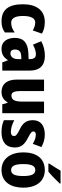

<svg xmlns="http://www.w3.org/2000/svg" viewBox="834 -1640 816 2524"><g transform="rotate(90 1242.0 -378.0)"><path d="M261 10C321 10 366 -4 407 -35V-164C366 -133 326 -117 278 -117C221 -117 190 -168 190 -272C190 -377 220 -433 275 -433C310 -433 342 -422 380 -401L422 -521C381 -545 334 -559 268 -559C114 -559 36 -447 36 -272C36 -78 110 10 261 10Z M715 -560C643 -560 577 -543 522 -512L567 -403C615 -429 655 -442 694 -442C736 -442 757 -416 757 -366V-346L679 -343C548 -337 478 -283 478 -166C478 -67 525 10 619 10C693 10 732 -16 770 -73H773L800 0H908V-363C908 -495 837 -560 715 -560ZM718 -249 757 -251V-203C757 -144 725 -107 682 -107C650 -107 631 -125 631 -169C631 -218 657 -247 718 -249Z M1468 -549H1316V-281C1316 -179 1303 -120 1235 -120C1194 -120 1177 -159 1177 -237V-549H1026V-192C1026 -60 1086 10 1188 10C1249 10 1296 -16 1324 -69H1332L1351 0H1468Z M1919 -165C1919 -255 1868 -298 1795 -336C1718 -377 1708 -387 1708 -409C1708 -430 1723 -441 1752 -441C1794 -441 1831 -423 1871 -401L1913 -515C1857 -545 1806 -559 1747 -559C1630 -559 1560 -503 1560 -402C1560 -318 1597 -270 1676 -232C1761 -191 1768 -176 1768 -153C1768 -127 1750 -113 1712 -113C1663 -113 1606 -133 1560 -158V-21C1611 1 1659 10 1719 10C1847 10 1919 -50 1919 -165Z M2393 -756V-766H2223C2199 -722 2164 -668 2131 -619V-606H2237C2287 -648 2361 -720 2393 -756ZM2447 -276C2447 -458 2354 -559 2217 -559C2058 -559 1983 -444 1983 -276C1983 -115 2063 10 2214 10C2377 10 2447 -118 2447 -276ZM2137 -275C2137 -383 2160 -434 2215 -434C2272 -434 2294 -383 2294 -276C2294 -168 2272 -116 2216 -116C2160 -116 2137 -169 2137 -275Z"/></g></svg>

Font: Noto Sans Gurmukhi Condensed ExtraBold
Style: Regular
Weight: 800
Width: 3
Designer: Jelle Bosma - Monotype Design Team
Foundry: Monotype Imaging Inc.
Version: Version 2.004